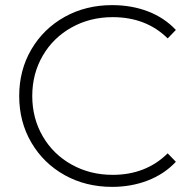

<svg xmlns="http://www.w3.org/2000/svg" viewBox="-20 -725 756 750"><path d="M55 -350Q55 -451 102.5 -532Q150 -613 232.5 -659Q315 -705 418 -705Q494 -705 558 -680.5Q622 -656 667 -608L635 -575Q551 -658 420 -658Q332 -658 260 -618Q188 -578 147 -507.5Q106 -437 106 -350Q106 -263 147 -192.5Q188 -122 260 -82Q332 -42 420 -42Q550 -42 635 -126L667 -93Q622 -45 557.5 -20Q493 5 418 5Q315 5 232.5 -41Q150 -87 102.5 -168Q55 -249 55 -350Z"/></svg>

Font: Montserrat Alternates Light
Style: Regular
Weight: 300
Designer: Julieta Ulanovsky
Foundry: Julieta Ulanovsky
Version: Version 7.200